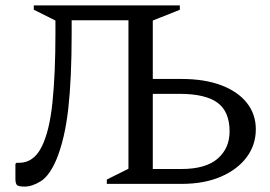

<svg xmlns="http://www.w3.org/2000/svg" viewBox="-20 -680 998 710"><path d="M245 -556Q245 -390 232.5 -278.5Q220 -167 189 -91Q163 -30 131 -10Q99 10 71 10Q48 10 42.5 4Q37 -2 37 -19V-74L41 -78H51Q104 -78 133.5 -136Q163 -194 174 -301.5Q185 -409 185 -556V-604L105 -644V-660H645V-644L545 -604V-388H652Q736 -388 797.5 -365Q859 -342 892.5 -300Q926 -258 926 -202Q926 -144 892 -98.5Q858 -53 796.5 -26.5Q735 0 651 0H375V-16L455 -56V-605H245ZM643 -333H545V-55H650Q741 -55 785 -93.5Q829 -132 829 -194Q829 -267 784.5 -300Q740 -333 643 -333Z"/></svg>

Font: Spectral
Style: Regular
Weight: 400
Designer: Jean-Baptiste Levee
Foundry: Production Type
Version: Version 2.001